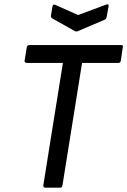

<svg xmlns="http://www.w3.org/2000/svg" viewBox="-20 -862 585 882"><path d="M188 0Q178 0 179 -11L269 -573H102Q98 -573 95 -576Q92 -579 93 -583L103 -645Q105 -655 115 -655H537Q541 -655 543.5 -653Q546 -651 544 -645L535 -583Q533 -573 524 -573H357L267 -11Q265 0 257 0ZM468 -841Q473 -843 476.5 -841.5Q480 -840 479 -834L470 -785Q468 -775 462 -772L338 -719Q332 -716 324 -719L221 -777Q213 -781 214 -790L221 -832Q223 -844 233 -840L339 -793Z"/></svg>

Font: Sofia Sans Semi Condensed Medium
Style: Italic
Weight: 500
Italic angle: -9°
Version: Version 4.100